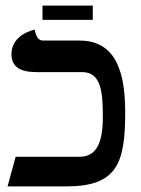

<svg xmlns="http://www.w3.org/2000/svg" viewBox="-20 -667 503 687"><path d="M348 -249C348 -155 325 -106 264 -106H36L7 0H217C400 0 428 -84 428 -266C428 -435 380 -522 263 -522H132C119 -522 109 -535 104 -561C104 -561 21 -545 21 -473C21 -430 50 -409 110 -409H274C341 -409 348 -340 348 -249ZM132 -596H312V-647H132Z"/></svg>

Font: Libertinus Serif
Style: Bold
Weight: 700
Designer: Philipp H. Poll, Khaled Hosny
Foundry: Caleb Maclennan
Version: Version 7.050;RELEASE